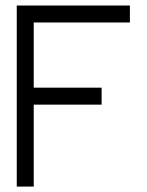

<svg xmlns="http://www.w3.org/2000/svg" viewBox="-20 -687 540 707"><path d="M104.2 -364.2V-604.2H458.3V-666.7H41.7V0H104.2V-301.7H354.2V-364.2Z"/></svg>

Font: Amy Mono
Style: Regular
Weight: 400
Monospace: yes
Version: Version 001.000